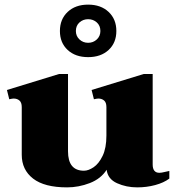

<svg xmlns="http://www.w3.org/2000/svg" viewBox="-20 -800 762 830"><path d="M239 -666Q239 -717 272.5 -748.5Q306 -780 361 -780Q416 -780 449.5 -748.5Q483 -717 483 -666Q483 -615 449.5 -584Q416 -553 361 -553Q306 -553 272.5 -584Q239 -615 239 -666ZM308 -666Q308 -644 323.5 -629.5Q339 -615 361 -615Q383 -615 398.5 -629.5Q414 -644 414 -666Q414 -689 398.5 -703Q383 -717 361 -717Q339 -717 323.5 -703Q308 -689 308 -666ZM712 -61V-28Q688 -10 651 0Q614 10 573 10Q526 10 486 -8Q446 -26 441 -66Q416 -27 368 -8.5Q320 10 270 10Q172 10 123 -28Q74 -66 74 -131V-337Q74 -357 64 -365.5Q54 -374 39 -374Q34 -374 20 -371L10 -411L235 -480H274V-146Q274 -62 343 -62Q362 -62 384.5 -77Q407 -92 423.5 -126Q440 -160 440 -214V-337Q440 -357 430 -365.5Q420 -374 405 -374Q400 -374 386 -371L376 -411L601 -480H640V-89Q640 -53 669 -53Q678 -53 691.5 -56.5Q705 -60 712 -61Z"/></svg>

Font: Taviraj Black
Style: Regular
Weight: 900
Designer: Katatrad Team
Foundry: CadsonDemak
Version: Version 1.001